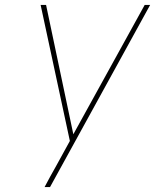

<svg xmlns="http://www.w3.org/2000/svg" viewBox="-20 -755 640 775"><path d="M182 0H160Q171 -21 182.5 -42Q194 -63 206 -84L262 -186L144 -735H166L276 -213L564 -735H586Z"/></svg>

Font: Iosevka Aile Thin
Style: Italic
Weight: 100
Italic angle: -9°
Designer: Belleve Invis
Foundry: Belleve Invis
Version: Version 31.1.0; ttfautohint (v1.8.4)